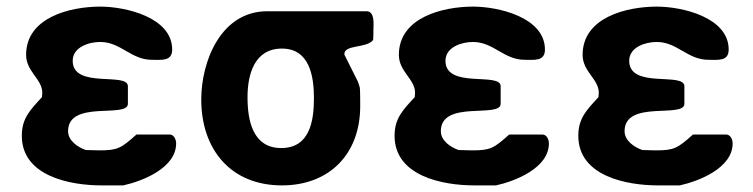

<svg xmlns="http://www.w3.org/2000/svg" viewBox="-20 -554 2280 581"><path d="M46 -143C46 -21 192 7 287 7H353C412 -6 513 -46 513 -120C513 -131 507 -147 493 -147H393C346 -105 336 -99 280 -99C274 -99 246 -100 240 -100C216 -108 186 -128 186 -157C186 -253 367 -195 367 -240V-293C367 -337 200 -284 200 -370C200 -412 250 -427 283 -427C346 -427 376 -373 440 -373C469 -373 501 -368 501 -404C501 -502 359 -534 284 -534C191 -534 59 -501 59 -388C59 -337 108 -315 108 -273C108 -271 107 -262 107 -260C71 -221 46 -196 46 -143Z M589 -253C589 -101 679 7 833 7C977 7 1070 -88 1070 -233C1070 -241 1070 -279 1069 -287C1069 -290 1064 -304 1063 -307L1023 -387C1023 -387 1022 -389 1022 -390C1022 -420 1089 -407 1109 -433C1110 -438 1110 -462 1110 -467C1110 -479 1115 -520 1089 -520H789C648 -520 589 -368 589 -253ZM729 -260C729 -329 750 -407 833 -407C917 -407 930 -323 930 -257C930 -187 917 -106 831 -106C745 -106 729 -189 729 -260Z M1174 -143C1174 -21 1320 7 1415 7H1481C1540 -6 1641 -46 1641 -120C1641 -131 1635 -147 1621 -147H1521C1474 -105 1464 -99 1408 -99C1402 -99 1374 -100 1368 -100C1344 -108 1314 -128 1314 -157C1314 -253 1495 -195 1495 -240V-293C1495 -337 1328 -284 1328 -370C1328 -412 1378 -427 1411 -427C1474 -427 1504 -373 1568 -373C1597 -373 1629 -368 1629 -404C1629 -502 1487 -534 1412 -534C1319 -534 1187 -501 1187 -388C1187 -337 1236 -315 1236 -273C1236 -271 1235 -262 1235 -260C1199 -221 1174 -196 1174 -143Z M1730 -143C1730 -21 1876 7 1971 7H2037C2096 -6 2197 -46 2197 -120C2197 -131 2191 -147 2177 -147H2077C2030 -105 2020 -99 1964 -99C1958 -99 1930 -100 1924 -100C1900 -108 1870 -128 1870 -157C1870 -253 2051 -195 2051 -240V-293C2051 -337 1884 -284 1884 -370C1884 -412 1934 -427 1967 -427C2030 -427 2060 -373 2124 -373C2153 -373 2185 -368 2185 -404C2185 -502 2043 -534 1968 -534C1875 -534 1743 -501 1743 -388C1743 -337 1792 -315 1792 -273C1792 -271 1791 -262 1791 -260C1755 -221 1730 -196 1730 -143Z"/></svg>

Font: Asimov Print
Style: C
Weight: 500
Designer: Google
Version: Version 2.000980: 2014